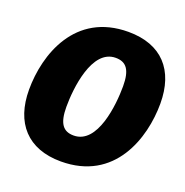

<svg xmlns="http://www.w3.org/2000/svg" viewBox="-131 -835 940 975"><g transform="rotate(20 339.0 -348.0)"><path d="M400 -716C112 -716 25 -458 25 -268C25 -89 121 20 301 20C591 20 676 -241 676 -429C676 -609 580 -716 400 -716ZM384 -570C441 -570 468 -536 468 -447C468 -346 446 -126 317 -126C260 -126 233 -161 233 -251C233 -348 255 -570 384 -570Z"/></g></svg>

Font: Fira Sans Heavy
Style: Italic
Weight: 900
Italic angle: -8°
Designer: bBox Type GmbH & Carrois Corporate GbR & Edenspiekermann AG
Foundry: bBox Type GmbH & Carrois Corporate GbR & Edenspiekermann AG
Version: Version 4.301;PS 004.301;hotconv 1.0.88;makeotf.lib2.5.64775